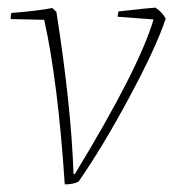

<svg xmlns="http://www.w3.org/2000/svg" viewBox="-20 -477 461 504"><path d="M150 7Q132 -264 96 -425L8 -427Q8 -438 10 -443Q84 -449 117 -456L128 -446Q167 -198 173 -20L177 -21Q346 -299 383 -426L289 -433Q289 -439 291 -447Q381 -457 388 -457Q406 -445 415 -428Q390 -353 320 -222.5Q250 -92 186 0Q172 7 150 7Z"/></svg>

Font: Albura ExtraLight
Style: Italic
Weight: 156
Italic angle: -7°
Designer: Mercedes Jáuregui
Foundry: Omnibus-Type Team
Version: Version 1.000